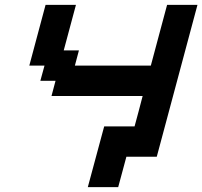

<svg xmlns="http://www.w3.org/2000/svg" viewBox="-20 -645 832 790"><path d="M341.3 125H466.3Q472.2 104 483.2 62.5Q494.1 21 500 0H625Q652.8 -104 708.7 -312.3Q764.6 -520.5 792.5 -625H667.5Q656.2 -583.5 634 -500Q611.8 -416.5 600.6 -375H288.1L304.7 -437.5H242.2L292.5 -625H167.5Q156.2 -583.5 134 -500Q111.8 -416.5 100.6 -375H163.1L146 -312.5H208.5L191.9 -250H566.9Q561.5 -229 550.5 -187.3Q539.6 -145.5 533.7 -125H408.7Q397.5 -83 375 0Q352.5 83 341.3 125Z"/></svg>

Font: Faithful 32x
Style: Oblique
Weight: 400
Foundry: Faithful Resource Pack
Version: Version 1.0; January 27, 2023